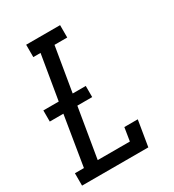

<svg xmlns="http://www.w3.org/2000/svg" viewBox="-178 -838 855 941"><g transform="rotate(-30 250.0 -367.5)"><path d="M8 0V-70H59L105 -351H28V-414H115L157 -665H116V-735H308V-665H236L194 -414H268V-351H184L137 -70H319L331 -145H407L383 0Z"/></g></svg>

Font: Iosevka Slab Oblique
Style: Regular
Weight: 400
Italic angle: -9°
Monospace: yes
Designer: Belleve Invis
Foundry: Belleve Invis
Version: Version 11.1.1; ttfautohint (v1.8.3)